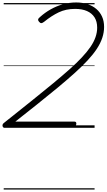

<svg xmlns="http://www.w3.org/2000/svg" viewBox="-30 -1035 863 1555"><path d="M8 0Q-2 0 -6.5 -7Q-11 -14 -9.5 -23Q-8 -32 0 -38L239 -229Q329 -301 402 -361.5Q475 -422 533 -473.5Q591 -525 633 -570Q675 -615 702.5 -655Q730 -695 743.5 -734Q757 -773 757 -811Q757 -861 735.5 -894.5Q714 -928 674.5 -945.5Q635 -963 578 -963Q504 -963 445.5 -935Q387 -907 328 -859Q314 -848 305 -847.5Q296 -847 286 -859Q277 -869 279 -878Q281 -887 295 -898Q334 -933 380 -959Q426 -985 478 -1000Q530 -1015 587 -1015Q637 -1015 678.5 -1001.5Q720 -988 750 -962.5Q780 -937 796.5 -900.5Q813 -864 813 -817Q813 -773 798.5 -729Q784 -685 754.5 -640Q725 -595 679.5 -546Q634 -497 573.5 -442.5Q513 -388 436.5 -324.5Q360 -261 267 -187L94 -50H573Q581 -50 585 -45.5Q589 -41 588 -31Q586 -16 578 -8Q570 0 562 0ZM0 490H736V500H0ZM0 -20H736V0H0ZM0 -505H736V-500H0ZM0 -1010H736V-1000H0Z"/></svg>

Font: Playwrite NZ Guides
Style: Regular
Weight: 400
Designer: Veronika Burian, José Scaglione
Foundry: TypeTogether
Version: Version 1.003